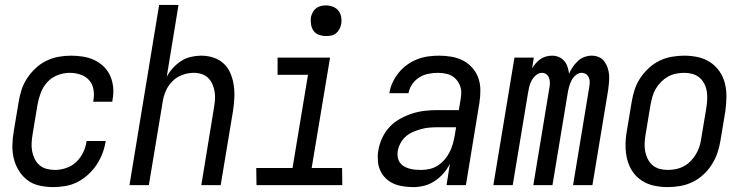

<svg xmlns="http://www.w3.org/2000/svg" viewBox="-20 -755 3040 783"><path d="M198 8Q169 8 141.5 2Q114 -4 93 -19.5Q72 -35 57.5 -58Q43 -81 36.5 -107.5Q30 -134 30.5 -162.5Q31 -191 36 -219L56 -339Q60 -364 68 -389Q76 -414 91 -436.5Q106 -459 126 -477.5Q146 -496 170 -507.5Q194 -519 219.5 -523.5Q245 -528 270 -528Q295 -528 319.5 -524Q344 -520 365 -510Q386 -500 403 -483.5Q420 -467 429.5 -445.5Q439 -424 441.5 -399Q444 -374 439 -349L438 -340H360L361 -346Q365 -369 361 -391Q357 -413 343 -428.5Q329 -444 308 -451Q287 -458 264 -458Q240 -458 215 -448.5Q190 -439 172.5 -419.5Q155 -400 146 -376Q137 -352 133 -328L113 -208Q110 -190 109 -172.5Q108 -155 111 -138.5Q114 -122 121.5 -107Q129 -92 141 -81.5Q153 -71 169.5 -66.5Q186 -62 204 -62Q227 -62 250.5 -70Q274 -78 291.5 -95Q309 -112 319.5 -134Q330 -156 333 -179L334 -180H412L411 -179Q407 -154 398 -130Q389 -106 374.5 -84Q360 -62 340 -43.5Q320 -25 296.5 -13Q273 -1 247.5 3.5Q222 8 198 8Z M508 0 629 -735H708L660 -442Q670 -461 685 -477.5Q700 -494 718.5 -506Q737 -518 758.5 -523Q780 -528 800 -528Q827 -528 851 -520Q875 -512 893 -495Q911 -478 920.5 -454.5Q930 -431 933.5 -405.5Q937 -380 935.5 -353.5Q934 -327 930 -301L880 0H801L852 -312Q855 -329 856.5 -346Q858 -363 855.5 -379.5Q853 -396 846.5 -411Q840 -426 829 -437Q818 -448 802.5 -453Q787 -458 770 -458Q747 -458 723.5 -449.5Q700 -441 682.5 -423Q665 -405 655.5 -382.5Q646 -360 643 -337L587 0Z M1376 0H1026L1025 -70H1173L1236 -450H1112V-520H1326L1251 -70H1375ZM1309 -608Q1295 -608 1281 -613Q1267 -618 1259 -629Q1251 -640 1248.5 -655Q1246 -670 1248 -685Q1250 -695 1255.5 -705Q1261 -715 1269.5 -721.5Q1278 -728 1288.5 -730.5Q1299 -733 1310 -733Q1324 -733 1338 -727.5Q1352 -722 1360.5 -711Q1369 -700 1371.5 -685Q1374 -670 1371 -655Q1369 -645 1363.5 -635Q1358 -625 1349.5 -618.5Q1341 -612 1330.5 -610Q1320 -608 1309 -608Z M1667 8Q1639 8 1612 2.5Q1585 -3 1564 -18.5Q1543 -34 1531.5 -58Q1520 -82 1521 -110Q1520 -113 1520.5 -114Q1521 -115 1520.5 -116.5Q1520 -118 1520.5 -119.5Q1521 -121 1521 -122.5Q1521 -124 1521 -125.5Q1521 -127 1521 -129Q1521 -131 1521.5 -132.5Q1522 -134 1522 -135.5Q1522 -137 1522.5 -138.5Q1523 -140 1523 -142Q1527 -167 1538.5 -192Q1550 -217 1568.5 -237Q1587 -257 1611.5 -270.5Q1636 -284 1661 -292Q1686 -300 1711.5 -303Q1737 -306 1763 -306H1851L1858 -347Q1859 -353 1860 -360Q1861 -367 1861 -373Q1862 -392 1854.5 -409Q1847 -426 1834 -437.5Q1821 -449 1803 -453.5Q1785 -458 1766 -458Q1747 -458 1727 -454Q1707 -450 1690 -439.5Q1673 -429 1661 -411.5Q1649 -394 1646 -375H1568Q1571 -397 1581 -418.5Q1591 -440 1606 -458.5Q1621 -477 1640.5 -491Q1660 -505 1682 -513.5Q1704 -522 1726.5 -525Q1749 -528 1771 -528Q1797 -528 1822.5 -523.5Q1848 -519 1869.5 -507.5Q1891 -496 1907 -477.5Q1923 -459 1931 -436Q1939 -413 1939 -387Q1939 -361 1935 -335L1880 0H1801L1815 -88Q1805 -67 1789.5 -49Q1774 -31 1754 -17.5Q1734 -4 1711.5 2Q1689 8 1667 8ZM1699 -62Q1715 -62 1732.5 -66Q1750 -70 1765.5 -80Q1781 -90 1793 -104Q1805 -118 1813 -133.5Q1821 -149 1826 -166Q1831 -183 1834 -200L1840 -236H1763Q1747 -236 1730 -234.5Q1713 -233 1697 -228.5Q1681 -224 1664.5 -217Q1648 -210 1635 -198.5Q1622 -187 1613.5 -171.5Q1605 -156 1602 -139Q1600 -127 1602 -114.5Q1604 -102 1610.5 -92.5Q1617 -83 1627 -77Q1637 -71 1649 -67.5Q1661 -64 1673.5 -63Q1686 -62 1699 -62Z M1992 0 2078 -520H2157L2150 -476Q2156 -487 2165 -497Q2174 -507 2184 -514Q2194 -521 2206.5 -524.5Q2219 -528 2231 -528Q2246 -528 2259 -522.5Q2272 -517 2281 -506.5Q2290 -496 2294.5 -482Q2299 -468 2301 -454Q2306 -468 2315.5 -481.5Q2325 -495 2336.5 -506Q2348 -517 2363 -522.5Q2378 -528 2393 -528Q2409 -528 2422.5 -522Q2436 -516 2444.5 -504.5Q2453 -493 2458 -478.5Q2463 -464 2464 -449Q2465 -434 2463.5 -418.5Q2462 -403 2460 -387L2396 0H2317L2383 -400Q2385 -410 2385 -420Q2385 -430 2381.5 -438.5Q2378 -447 2370 -452.5Q2362 -458 2352 -458Q2339 -458 2327.5 -448Q2316 -438 2310 -425.5Q2304 -413 2300.5 -400Q2297 -387 2295 -374L2233 0H2155L2221 -400Q2223 -410 2222.5 -420Q2222 -430 2218.5 -438.5Q2215 -447 2207.5 -452.5Q2200 -458 2190 -458Q2177 -458 2165.5 -448Q2154 -438 2147.5 -425.5Q2141 -413 2138 -400Q2135 -387 2133 -374L2071 0Z M2703 8Q2674 8 2646.5 2Q2619 -4 2596.5 -19Q2574 -34 2559 -56.5Q2544 -79 2537.5 -106Q2531 -133 2531 -161.5Q2531 -190 2536 -219L2556 -339Q2560 -364 2568 -389Q2576 -414 2591 -436.5Q2606 -459 2626 -477.5Q2646 -496 2670 -507.5Q2694 -519 2719.5 -523.5Q2745 -528 2770 -528Q2799 -528 2826.5 -522Q2854 -516 2876.5 -501Q2899 -486 2914.5 -463.5Q2930 -441 2936.5 -414Q2943 -387 2942.5 -358.5Q2942 -330 2938 -301L2918 -181Q2914 -156 2905.5 -131Q2897 -106 2882.5 -83.5Q2868 -61 2848 -42.5Q2828 -24 2804 -12.5Q2780 -1 2754 3.5Q2728 8 2703 8ZM2704 -62Q2720 -62 2737 -65.5Q2754 -69 2769.5 -77.5Q2785 -86 2797.5 -99Q2810 -112 2819 -127.5Q2828 -143 2833 -159.5Q2838 -176 2840 -192L2860 -312Q2863 -330 2864 -347.5Q2865 -365 2862.5 -381.5Q2860 -398 2852.5 -413Q2845 -428 2832.5 -438.5Q2820 -449 2804 -453.5Q2788 -458 2770 -458Q2754 -458 2736.5 -454.5Q2719 -451 2704 -442.5Q2689 -434 2676 -421Q2663 -408 2654 -392.5Q2645 -377 2640.5 -360.5Q2636 -344 2633 -328L2613 -208Q2610 -190 2609 -172.5Q2608 -155 2611 -138.5Q2614 -122 2621.5 -107Q2629 -92 2641 -81.5Q2653 -71 2669.5 -66.5Q2686 -62 2704 -62Z"/></svg>

Font: Iosevka Term Oblique
Style: Regular
Weight: 400
Italic angle: -9°
Monospace: yes
Designer: Belleve Invis
Foundry: Belleve Invis
Version: Version 31.4.0